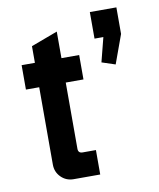

<svg xmlns="http://www.w3.org/2000/svg" viewBox="-75 -703 633 763"><g transform="rotate(-10 241.0 -321.5)"><path d="M339.3 -642.9H446.4V-535.7L404.3 -420L350 -437.9L375 -535.7H339.3ZM89.3 -549.3 196.4 -589.3V-482.1H267.9V-383.6H196.4V-116.4Q196.4 -98.6 214.3 -98.6H267.9V0H160.7Q130.7 0 110 -20.7Q89.3 -41.4 89.3 -71.4V-383.6H35.7V-482.1H89.3Z"/></g></svg>

Font: Aire Exterior
Style: Regular
Weight: 400
Width: 4
Designer: Jayvee Enaguas (HarvettFox96)
Version: 20190503.02